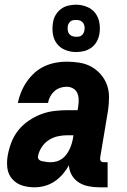

<svg xmlns="http://www.w3.org/2000/svg" viewBox="-20 -791 540 819"><path d="M127 8Q99 8 74 0Q49 -8 32 -27.5Q15 -47 11.5 -73.5Q8 -100 13 -128Q18 -156 28.5 -183.5Q39 -211 57.5 -234.5Q76 -258 101.5 -275.5Q127 -293 154.5 -303.5Q182 -314 210.5 -317.5Q239 -321 266 -321H311L314 -339Q316 -353 315.5 -367.5Q315 -382 309.5 -394.5Q304 -407 291.5 -414Q279 -421 264 -421Q251 -421 237 -416.5Q223 -412 212 -402Q201 -392 194 -379Q187 -366 185 -352H56Q61 -376 70.5 -399Q80 -422 94.5 -443Q109 -464 128 -481Q147 -498 170 -508.5Q193 -519 217 -523.5Q241 -528 264 -528Q292 -528 319.5 -523.5Q347 -519 369.5 -506.5Q392 -494 409.5 -474Q427 -454 436 -429.5Q445 -405 445 -377Q445 -349 441 -321L407 -117Q406 -110 410 -104.5Q414 -99 422 -99H439V8H404Q380 8 357.5 3.5Q335 -1 316.5 -12.5Q298 -24 286.5 -43.5Q275 -63 274 -86Q263 -66 247.5 -48Q232 -30 212.5 -17Q193 -4 171 2Q149 8 127 8ZM196 -99Q209 -99 221.5 -102.5Q234 -106 245 -114Q256 -122 264 -133Q272 -144 277.5 -156Q283 -168 286.5 -180.5Q290 -193 292 -205L293 -214H266Q246 -214 226 -209.5Q206 -205 188 -193.5Q170 -182 158 -163.5Q146 -145 142 -125Q141 -119 143.5 -114Q146 -109 151 -106.5Q156 -104 162 -103Q168 -102 173.5 -101Q179 -100 184.5 -99.5Q190 -99 196 -99ZM305 -569Q280 -569 258 -578Q236 -587 222.5 -605Q209 -623 205.5 -646.5Q202 -670 206 -694Q208 -711 217 -726.5Q226 -742 240 -752.5Q254 -763 271 -767Q288 -771 304 -771Q328 -771 350.5 -762Q373 -753 386.5 -735Q400 -717 404 -693.5Q408 -670 404 -646Q401 -629 392.5 -613.5Q384 -598 369.5 -587.5Q355 -577 338 -573Q321 -569 305 -569ZM305 -634Q311 -634 317 -635Q323 -636 328 -640Q333 -644 336 -649.5Q339 -655 340 -661Q342 -670 340.5 -678.5Q339 -687 334.5 -693.5Q330 -700 322 -703Q314 -706 305 -706Q299 -706 292.5 -705Q286 -704 281 -700Q276 -696 273 -690.5Q270 -685 269 -679Q268 -670 269 -661.5Q270 -653 275 -646.5Q280 -640 288 -637Q296 -634 305 -634Z"/></svg>

Font: Iosevka SS18 Heavy
Style: Italic
Weight: 900
Italic angle: -9°
Monospace: yes
Designer: Belleve Invis
Foundry: Belleve Invis
Version: Version 25.1.1; ttfautohint (v1.8.4)